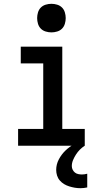

<svg xmlns="http://www.w3.org/2000/svg" viewBox="-20 -765 540 1008"><path d="M75 0V-88H207V-432H89V-520H307V-88H425V0ZM402 223Q387 223 372.5 220.5Q358 218 343.5 213.5Q329 209 316.5 201.5Q304 194 294 182.5Q284 171 279.5 156.5Q275 142 275 127Q275 98 289 71.5Q303 45 324 25Q345 5 371 -9Q397 -23 425 -32V0Q411 9 399.5 20.5Q388 32 379 46Q370 60 363.5 75.5Q357 91 357 107Q357 117 361.5 126Q366 135 373.5 141Q381 147 391 149Q401 151 410 151Q417 151 424 150Q431 149 438 147V219Q429 221 420 222Q411 223 402 223ZM250 -595Q235 -595 220 -599.5Q205 -604 194.5 -614.5Q184 -625 179.5 -640Q175 -655 175 -670Q175 -685 179.5 -700Q184 -715 194.5 -725.5Q205 -736 220 -740.5Q235 -745 250 -745Q265 -745 280 -740.5Q295 -736 305.5 -725.5Q316 -715 320.5 -700Q325 -685 325 -670Q325 -655 320.5 -640Q316 -625 305.5 -614.5Q295 -604 280 -599.5Q265 -595 250 -595Z"/></svg>

Font: Iosevka Curly Slab Semibold
Style: Regular
Weight: 600
Monospace: yes
Designer: Belleve Invis
Foundry: Belleve Invis
Version: Version 22.1.2; ttfautohint (v1.8.4)